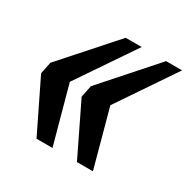

<svg xmlns="http://www.w3.org/2000/svg" viewBox="-117 -592 692 701"><g transform="rotate(30 229.0 -241.0)"><path d="M188.5 -215.3 198.7 -265.6 390.6 -481.9H458L294.9 -240.7L360.4 0H293ZM17.6 -215.3 27.8 -265.6 220.2 -481.9H287.6L124 -240.7L189.9 0H122.6Z"/></g></svg>

Font: Charis SIL CyrE
Style: Bold Italic
Weight: 700
Italic angle: -11°
Foundry: SIL International
Version: Version 5.000